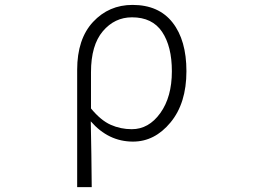

<svg xmlns="http://www.w3.org/2000/svg" viewBox="-20 -567 1040 786"><path d="M295.9 199.2V-281.2Q295.9 -407.2 360.8 -477.1Q425.8 -546.9 522.5 -546.9Q629.9 -546.9 686.5 -474.6Q743.2 -402.3 743.2 -275.4Q743.2 -144.5 678.2 -65.9Q613.3 12.7 524.4 12.7Q423.8 12.7 351.6 -70.3Q354.5 66.4 355.5 199.2ZM519.5 -38.1Q588.9 -38.1 636.2 -104Q683.6 -169.9 683.6 -275.4Q683.6 -377 643.6 -436.5Q603.5 -496.1 520.5 -496.1Q449.2 -496.1 400.9 -439Q352.5 -381.8 352.5 -271.5V-123Q392.6 -74.2 433.1 -56.2Q473.6 -38.1 519.5 -38.1Z"/></svg>

Font: GenEi Gothic M Light
Style: Regular
Weight: 300
Designer: o_tamon (Modified); [Source Han Sans]
Ryoko NISHIZUKA  (kana & ideographs); Paul D. Hunt (Latin, Greek & Cyrillic); Wenl
Version: Version 1.1a;Original Version 1.004